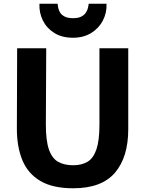

<svg xmlns="http://www.w3.org/2000/svg" viewBox="-20 -1002 778 1030"><path d="M373 8Q263 8 196.5 -31.2Q130 -70.5 100.2 -142.2Q70.5 -214 70.5 -311.5L72 -743H228L226 -334Q226 -246.5 242.8 -199.2Q259.5 -152 292.2 -133.8Q325 -115.5 372.5 -115.5Q418 -115.5 449.5 -134.2Q481 -153 497.2 -200.5Q513.5 -248 513.5 -334V-743H668V-309Q668 -158.5 596.5 -75.2Q525 8 373 8ZM371.5 -799.5Q312.5 -799.5 271.5 -825Q230.5 -850.5 210 -892Q189.5 -933.5 191.5 -982H289Q289.5 -975 291.8 -962.2Q294 -949.5 301.5 -936.2Q309 -923 325.8 -913.8Q342.5 -904.5 372 -904.5Q401 -904.5 417.5 -913.8Q434 -923 442 -936.2Q450 -949.5 452.5 -962.2Q455 -975 456 -982H551.5Q553.5 -933.5 532 -892Q510.5 -850.5 469.2 -825Q428 -799.5 371.5 -799.5Z"/></svg>

Font: Koeln Type Sans
Style: Bold
Weight: 700
Designer: Eben Sorkin
Foundry: Eben Sorkin
Version: Version 2.001